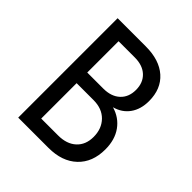

<svg xmlns="http://www.w3.org/2000/svg" viewBox="-199 -864 997 997"><g transform="rotate(45 300.0 -365.0)"><path d="M93 0V-730H300Q400 -730 456.5 -680Q513 -630 513 -541Q513 -481 484 -440.5Q455 -400 403 -386Q462 -369 496 -321.5Q530 -274 530 -203Q530 -109 472.5 -54.5Q415 0 315 0ZM181 -419H299Q357 -419 390.5 -450Q424 -481 424 -534Q424 -587 391 -618Q358 -649 300 -649H181ZM181 -81H305Q368 -81 404.5 -114.5Q441 -148 441 -206Q441 -266 404.5 -303.5Q368 -341 305 -341H181Z"/></g></svg>

Font: JetBrainsMono NF
Style: Regular
Weight: 400
Designer: Philipp Nurullin, Konstantin Bulenkov
Foundry: JetBrains
Version: Version 2.251; ttfautohint (v1.8.3);Nerd Fonts 2.2.2